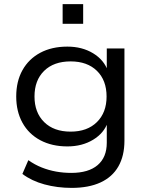

<svg xmlns="http://www.w3.org/2000/svg" viewBox="-20 -726 718 935"><path d="M329 189Q259 189 196.5 172Q134 155 89 121L118 54Q149 76 183 89.5Q217 103 253 109.5Q289 116 327 116Q411 116 455.5 78Q500 40 500 -31V-131H505Q487 -78 433.5 -45.5Q380 -13 308 -13Q233 -13 176.5 -43Q120 -73 89.5 -128Q59 -183 59 -256Q59 -330 89.5 -384.5Q120 -439 176 -469Q232 -499 308 -499Q380 -499 433.5 -466.5Q487 -434 506 -379H500V-490H586V-41Q586 33 556.5 84.5Q527 136 469.5 162.5Q412 189 329 189ZM324 -85Q405 -85 452 -131.5Q499 -178 499 -256Q499 -335 452 -381Q405 -427 324 -427Q242 -427 195 -381Q148 -335 148 -256Q148 -178 195 -131.5Q242 -85 324 -85ZM285 -610V-706H385V-610Z"/></svg>

Font: Nunito Sans 10pt SemiExpanded
Style: Regular
Weight: 400
Width: 6
Designer: Vernon Adams
Foundry: Vernon Adams
Version: Version 3.101;gftools[0.9.27]